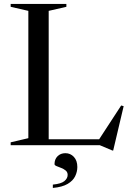

<svg xmlns="http://www.w3.org/2000/svg" viewBox="-20 -735 658 972"><path d="M553 27H549L485 0H34V-14.5L123.5 -35.5V-680L34 -700.5V-715H316V-700.5L226.5 -680V-30H482L593.5 -201L606 -197.5ZM247.5 199.5Q289.5 195.5 306 181.8Q322.5 168 322.5 150.5Q322.5 136.5 312.5 128.2Q302.5 120 289.2 115Q276 110 266 105.8Q256 101.5 256 96Q256 71 271.5 55.8Q287 40.5 311 40.5Q336.5 40.5 354 59.2Q371.5 78 371.5 110.5Q371.5 134.5 360.5 157.2Q349.5 180 322.5 196Q295.5 212 247.5 216.5Z"/></svg>

Font: Newsreader Display
Style: Regular
Weight: 400
Designer: Hugues Gentile
Foundry: Production Type
Version: Version 1.001